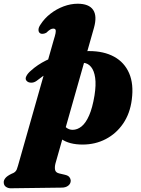

<svg xmlns="http://www.w3.org/2000/svg" viewBox="-126 -764 756 1030"><path d="M290.5 -744Q351 -744 373.5 -711.2Q396 -678.5 378 -614.5L171.5 113Q166.5 132.5 169.5 147.2Q172.5 162 192 166.5L222 173.5Q239.5 177.5 246.2 186.2Q253 195 253.5 204.5Q253.5 221.5 240 232Q226.5 242.5 205 242.5L-69 246Q-83 246 -94.5 238Q-106 230 -106 213Q-106 202.5 -97 191.2Q-88 180 -64.5 168.5Q-52 164 -45.8 158.5Q-39.5 153 -36 144.8Q-32.5 136.5 -29.5 125L162 -549Q169.5 -572.5 172 -585.8Q174.5 -599 171.8 -604.8Q169 -610.5 159.5 -610.5Q152 -610.5 143.8 -605.8Q135.5 -601 122 -588Q111.5 -583 103.5 -582.5Q95.5 -582 90 -585Q80.5 -590.5 80.5 -603.8Q80.5 -617 91.5 -632.5Q112.5 -665.5 144.8 -690.5Q177 -715.5 215.2 -729.8Q253.5 -744 290.5 -744ZM70 -330Q56 -320 40.5 -320.5Q25 -321 17 -330Q7.5 -339.5 15 -355Q22.5 -370.5 40.5 -385.5Q74.5 -416.5 121.2 -439.8Q168 -463 226.2 -476.5Q284.5 -490 352 -490Q431 -490 486.2 -459.8Q541.5 -429.5 566.8 -371.2Q592 -313 581 -229.5Q571.5 -155 534.5 -101Q497.5 -47 441.2 -17.8Q385 11.5 317 11.5Q245 11.5 202.5 -18.8Q160 -49 150.5 -92L204 -113.5Q214.5 -92 229 -80Q243.5 -68 263 -67.5Q289 -67.5 311.8 -86Q334.5 -104.5 352.2 -145Q370 -185.5 381 -252Q390 -309 384.5 -347Q379 -385 362.5 -405Q346 -425 322 -427Q266.5 -431 202.8 -408Q139 -385 70 -330Z"/></svg>

Font: Fraunces Black
Style: Italic
Weight: 900
Italic angle: -16°
Version: Version 1.000;[b76b70a41]